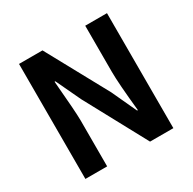

<svg xmlns="http://www.w3.org/2000/svg" viewBox="-162 -905 1073 1070"><g transform="rotate(-30 374.5 -370.0)"><path d="M91 -740H242L457 -346L531 -186H536Q517 -369 517 -445V-740H657V0H507L293 -396L218 -555H213Q231 -349 231 -297V0H91Z"/></g></svg>

Font: Noto Sans Tobesmart edit
Style: Bold
Weight: 700
Designer: Ryoko NISHIZUKA  (kana & ideographs); Paul D. Hunt (Latin, Greek & Cyrillic); Wenlong ZHANG  (bopomofo); Sandoll Communi
Foundry: Adobe Systems Incorporated
Version: Version 1.005 Oct 7, 2021